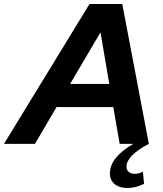

<svg xmlns="http://www.w3.org/2000/svg" viewBox="-79 -720 817 961"><path d="M-59 0 369 -700H533L666 0Q609 30 581.5 58.5Q554 87 554 115Q554 131 565.5 140.5Q577 150 596 150Q606 150 616.5 147Q627 144 636 139L642 200Q623 210 601.5 215.5Q580 221 559 221Q519 221 495 201.5Q471 182 471 148Q471 108 500.5 71Q530 34 588 0H520L488 -184H204L96 0ZM272 -300H468L424 -558Z"/></svg>

Font: Red Hat Display
Style: Bold Italic
Weight: 700
Italic angle: -12°
Designer: Pentagram / MCKL
Foundry: Pentagram / MCKL
Version: Version 1.003; Red Hat Display Bold Italic